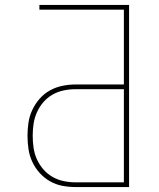

<svg xmlns="http://www.w3.org/2000/svg" viewBox="-20 -755 640 775"><path d="M285 0Q258 0 231.5 -5Q205 -10 181.5 -23.5Q158 -37 140 -57Q122 -77 110.5 -101.5Q99 -126 95 -153Q91 -180 91 -207Q91 -234 95 -260.5Q99 -287 110.5 -311.5Q122 -336 140 -356.5Q158 -377 181.5 -390Q205 -403 231.5 -408.5Q258 -414 285 -414H480V-716H139V-735H501V0ZM480 -19V-395H285Q261 -395 237 -390Q213 -385 192 -373Q171 -361 155 -342.5Q139 -324 129 -301.5Q119 -279 115.5 -255Q112 -231 112 -207Q112 -183 115.5 -158.5Q119 -134 129 -112Q139 -90 155 -71.5Q171 -53 192 -41Q213 -29 237 -24Q261 -19 285 -19Z"/></svg>

Font: Iosevka Aile Thin
Style: Regular
Weight: 100
Designer: Belleve Invis
Foundry: Belleve Invis
Version: Version 31.1.0; ttfautohint (v1.8.4)